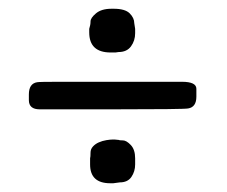

<svg xmlns="http://www.w3.org/2000/svg" viewBox="-20 -476 519 439"><path d="M184 -402V-410Q187 -419 187 -427Q187 -435 199.5 -445.5Q212 -456 235 -456H240Q266 -456 276.5 -445.5Q287 -435 287 -423L289 -410V-400Q289 -383 279.5 -370Q270 -357 251 -357L244 -356H233Q184 -356 184 -402ZM71 -226Q46 -226 46 -247V-260Q46 -285 65 -288Q70 -289 113.5 -289Q157 -289 241 -289H396Q429 -289 429 -273V-255Q429 -231 410 -228Q400 -226 234 -226ZM186 -100V-114Q187 -117 187 -127Q187 -135 192.5 -141Q198 -147 206 -150.5Q214 -154 223 -155.5Q232 -157 238 -157H242L252 -156Q253 -155 261 -155Q269 -155 279 -144.5Q289 -134 289 -114V-100Q289 -84 280.5 -71.5Q272 -59 254 -59L239 -57H232Q186 -57 186 -100Z"/></svg>

Font: Stylish
Style: Regular
Weight: 400
Version: Version 1.64